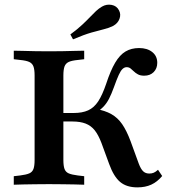

<svg xmlns="http://www.w3.org/2000/svg" viewBox="-20 -787 735 818"><path d="M178.2 -2.4Q154.8 -2.4 128.6 -2Q102.4 -1.6 79 -1.2Q55.6 -0.8 38.7 0V-36.3L66.1 -39.5Q91.9 -42.7 104.8 -48.4Q117.7 -54 122.6 -67.3Q127.4 -80.6 127.4 -105.6V-465.3Q127.4 -490.3 122.6 -503.6Q117.7 -516.9 104.8 -523Q91.9 -529 66.1 -531.5L38.7 -534.7V-571Q55.6 -571 79 -570.2Q102.4 -569.4 128.6 -569Q154.8 -568.5 178.2 -568.5H187.9H199.2Q222.6 -568.5 248.8 -569Q275 -569.4 298.8 -570.2Q322.6 -571 338.7 -571V-534.7L311.3 -531.5Q285.5 -529 272.6 -523Q259.7 -516.9 254.8 -503.6Q250 -490.3 250 -465.3V-105.6Q250 -80.6 254.8 -67.3Q259.7 -54 272.6 -48.4Q285.5 -42.7 311.3 -39.5L338.7 -36.3V0Q322.6 -0.8 298.8 -1.2Q275 -1.6 248.8 -2Q222.6 -2.4 199.2 -2.4H187.9ZM565.3 11.3Q519.4 11.3 491.9 -11.7Q464.5 -34.7 445.2 -87.9L412.1 -178.2Q399.2 -212.1 383.5 -231.9Q367.7 -251.6 344.8 -260.5Q321.8 -269.4 288.7 -269.4H227.4V-305.6H294.4Q330.6 -305.6 355.6 -316.9Q380.6 -328.2 398.4 -355.2Q416.1 -382.3 432.3 -429.8Q450.8 -486.3 470.6 -519.8Q490.3 -553.2 514.9 -567.7Q539.5 -582.3 572.6 -582.3Q607.3 -582.3 628.6 -565.3Q650 -548.4 650 -519.4Q650 -495.2 634.7 -479.8Q619.4 -464.5 594.4 -464.5Q578.2 -464.5 567.7 -470.2Q557.3 -475.8 550 -483.1Q542.7 -490.3 535.9 -495.6Q529 -500.8 519.4 -500.8Q510.5 -500.8 502.4 -493.5Q494.4 -486.3 485.9 -467.7Q477.4 -449.2 465.3 -415.3Q454.8 -386.3 444.4 -366.1Q433.9 -346 420.6 -332.3Q407.3 -318.5 389.5 -308.1L386.3 -323.4Q427.4 -316.1 454.4 -300.8Q481.5 -285.5 500.4 -258.1Q519.4 -230.6 536.3 -185.5L571 -90.3Q579.8 -66.9 589.9 -57.3Q600 -47.6 616.1 -47.6Q626.6 -47.6 635.1 -51.2Q643.5 -54.8 653.2 -63.7L671 -37.1Q650 -12.1 624.6 -0.4Q599.2 11.3 565.3 11.3ZM291.1 -619.4 279.8 -640.3Q310.5 -662.9 330.2 -681.5Q350 -700 363.7 -714.5Q377.4 -729 389.1 -739.9Q400.8 -750.8 414.5 -758.9Q433.9 -770.2 455.6 -766.1Q477.4 -762.1 487.1 -742.7Q496 -725.8 489.1 -706.9Q482.3 -687.9 462.1 -676.6Q444.4 -667.7 422.6 -662.5Q400.8 -657.3 369.8 -648.4Q338.7 -639.5 291.1 -619.4Z"/></svg>

Font: Playfair 9pt
Style: Bold
Weight: 700
Designer: Claus Eggers Sørensen
Foundry: Claus Eggers Sørensen
Version: Version 2.203